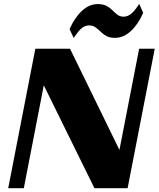

<svg xmlns="http://www.w3.org/2000/svg" viewBox="-20 -985 830 1005"><path d="M23 0 165 -730H346.5L647 -114.7L576 -50.2L708.3 -730H790L648 0H474.3L191 -575.3L219.7 -592.5L104.7 0ZM366 -786.3 344 -832.2Q370.3 -892.2 408.5 -927.9Q446.7 -963.5 491 -963.7Q519.7 -963.7 537.7 -954.1Q555.7 -944.5 568.7 -931.1Q581.7 -917.7 595 -907.7Q608.2 -897.7 627.5 -897.7Q649.2 -898 668.2 -914.2Q687.2 -930.5 708.7 -964.7L729.5 -917.8Q703.7 -858.3 665.2 -822.6Q626.7 -787 582 -786.8Q554.3 -786.8 537 -796.4Q519.8 -806 506.8 -819Q493.8 -832 479.8 -842Q465.8 -852 445.5 -852Q424.3 -851.8 406.6 -836.6Q389 -821.5 366 -786.3Z"/></svg>

Font: Savate ExtraLight
Style: Italic
Weight: 200
Italic angle: -11°
Designer: Max Esnée
Foundry: Plomb Type
Version: Version 2.000